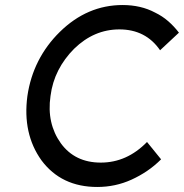

<svg xmlns="http://www.w3.org/2000/svg" viewBox="-20 -732 732 764"><path d="M468 -712Q327 -712 218 -605Q165 -553 132.5 -489Q100 -425 89 -350Q79 -275 93 -211Q107 -147 145 -94Q224 12 367 12Q439 12 503 -17Q536 -32 565.5 -52Q595 -72 621 -98L565 -167Q485 -85 381 -85Q278 -85 222 -162Q194 -201 183.5 -248Q173 -295 181 -350Q188 -405 212 -452Q236 -499 275 -538Q354 -615 455 -615Q560 -615 617 -532L692 -602Q673 -627 649.5 -647.5Q626 -668 597 -682Q569 -697 536.5 -704.5Q504 -712 468 -712Z"/></svg>

Font: Unageo
Style: Medium-Italic
Weight: 500
Designer: Richard Sepsi
Foundry: Richard Sepsi
Version: Version 2.000